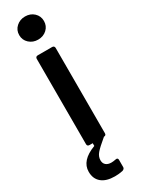

<svg xmlns="http://www.w3.org/2000/svg" viewBox="-258 -798 764 1036"><g transform="rotate(-30 123.5 -280.0)"><path d="M79 0Q65 0 65 -14V-545Q65 -551 68.5 -555Q72 -559 79 -559H169Q176 -559 179.5 -555Q183 -551 183 -545V-14Q183 0 169 0ZM47 -703Q47 -734 69.5 -754.5Q92 -775 124 -775Q157 -775 179 -754.5Q201 -734 201 -703Q201 -672 179 -651.5Q157 -631 124 -631Q92 -631 69.5 -651.5Q47 -672 47 -703ZM3 123Q3 53 99 17V0H169Q123 38 106 58Q89 78 89 101Q89 120 101 130.5Q113 141 135 141Q146 141 161 138Q163 137 166 137Q177 137 177 149V194Q177 205 163 210Q140 215 114 215Q61 215 32 191Q3 167 3 123Z"/></g></svg>

Font: Open Sauce Two SemiBold
Style: Regular
Weight: 600
Designer: Alfredo Marco Pradil
Foundry: Creative Sauce Fz LLC
Version: Version 1.477